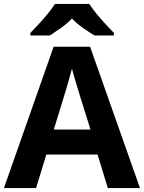

<svg xmlns="http://www.w3.org/2000/svg" viewBox="-20 -954 730 974"><path d="M527 0 475 -170H215L163 0H0L252 -717H437L690 0ZM439 -297 387 -463Q382 -480 374 -506Q366 -532 358 -559Q350 -586 345 -606Q340 -586 331.5 -556.5Q323 -527 315.5 -500.5Q308 -474 304 -463L253 -297ZM433 -934Q447 -912 469.5 -884.5Q492 -857 516 -831Q540 -805 558 -787V-774H459Q433 -790 402 -811.5Q371 -833 345 -860Q319 -833 289 -812Q259 -791 233 -774H134V-787Q152 -805 176 -831Q200 -857 222.5 -884.5Q245 -912 259 -934Z"/></svg>

Font: Noto IKEA Arabic
Style: Bold
Weight: 700
Designer: Monotype Design Team
Foundry: Monotype Imaging Inc.
Version: Version 1.200